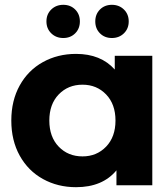

<svg xmlns="http://www.w3.org/2000/svg" viewBox="-20 -770 653 798"><path d="M613 -538V0H464V-62Q406 8 296 8Q220 8 158.5 -26Q97 -60 62 -123Q27 -186 27 -269Q27 -352 62 -415Q97 -478 158.5 -512Q220 -546 296 -546Q399 -546 457 -481V-538ZM460 -269Q460 -337 421 -377.5Q382 -418 323 -418Q263 -418 224 -377.5Q185 -337 185 -269Q185 -201 224 -160.5Q263 -120 323 -120Q382 -120 421 -160.5Q460 -201 460 -269ZM173 -681Q173 -711 193 -730.5Q213 -750 243 -750Q273 -750 292.5 -730.5Q312 -711 312 -681Q312 -651 292.5 -631.5Q273 -612 243 -612Q213 -612 193 -631.5Q173 -651 173 -681ZM376 -681Q376 -711 395.5 -730.5Q415 -750 445 -750Q475 -750 495 -730.5Q515 -711 515 -681Q515 -651 495 -631.5Q475 -612 445 -612Q415 -612 395.5 -631.5Q376 -651 376 -681Z"/></svg>

Font: mBank
Style: Bold
Weight: 700
Designer: Julieta Ulanovsky
Foundry: Julieta Ulanovsky
Version: Version 7.200